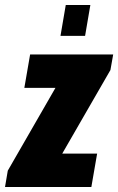

<svg xmlns="http://www.w3.org/2000/svg" viewBox="-46 -745 471 765"><path d="M-26 0 -15 -65 175 -395H51L74 -528H405L394 -466L202 -133H341L318 0ZM195 -602 216 -725H314L293 -602Z"/></svg>

Font: Archivo ExtraCondensed Black
Style: Italic
Weight: 900
Width: 2
Italic angle: -10°
Designer: Hector Gatti
Foundry: Omnibus-Type
Version: Version 2.001